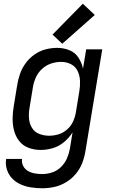

<svg xmlns="http://www.w3.org/2000/svg" viewBox="-20 -794 616 1027"><path d="M206 213Q238 213 270.5 206Q303 199 333 181Q363 163 385.5 136Q408 109 420 77.5Q432 46 437 14L527 -530H441L424 -427Q417 -459 399.5 -486Q382 -513 351 -525.5Q320 -538 286 -538Q255 -538 224 -530Q193 -522 165.5 -503Q138 -484 118 -457Q98 -430 87.5 -400Q77 -370 72 -339L54 -229Q48 -195 47.5 -161.5Q47 -128 55 -96.5Q63 -65 82.5 -40Q102 -15 132.5 -3.5Q163 8 197 8Q230 8 262.5 -1.5Q295 -11 322.5 -34Q350 -57 368 -86L354 1Q349 28 338 53.5Q327 79 306 99.5Q285 120 258.5 128.5Q232 137 206 137Q185 137 165.5 133.5Q146 130 129.5 120.5Q113 111 104 93.5Q95 76 98 56H13Q8 85 17 113Q26 141 45.5 161Q65 181 91 192.5Q117 204 146.5 208.5Q176 213 206 213ZM242 -68Q215 -68 189.5 -78Q164 -88 150.5 -111Q137 -134 135 -161.5Q133 -189 138 -217L156 -327Q160 -353 171.5 -379Q183 -405 204.5 -425Q226 -445 253 -454Q280 -463 307 -463Q336 -463 360 -450.5Q384 -438 395.5 -413.5Q407 -389 408 -360.5Q409 -332 404 -304L386 -194Q382 -169 371 -144.5Q360 -120 339 -101.5Q318 -83 293 -75.5Q268 -68 243 -68ZM313 -560 487 -714 423 -774 261 -609Z"/></svg>

Font: Iosevka Sparkle
Style: Italic
Weight: 400
Italic angle: -9°
Designer: Belleve Invis
Foundry: Belleve Invis
Version: Version 4.5.0; ttfautohint (v1.8.3)